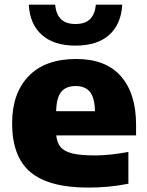

<svg xmlns="http://www.w3.org/2000/svg" viewBox="-20 -818 649 848"><path d="M370 10.5Q195.5 10.5 114.5 -57.8Q33.5 -126 33.5 -273.5Q33.5 -406 106.5 -481.8Q179.5 -557.5 317 -557.5Q447.5 -557.5 514.2 -481Q581 -404.5 581 -267V-220H228.5Q231.5 -188 247.8 -168.5Q264 -149 300.2 -140.2Q336.5 -131.5 400 -131.5Q433.5 -131.5 472 -135.8Q510.5 -140 547 -147V-6.5Q498.5 3 454.8 6.8Q411 10.5 370 10.5ZM314 -438Q272 -438 250.8 -412.8Q229.5 -387.5 228 -327H399.5Q398 -387 377 -412.5Q356 -438 314 -438ZM313.5 -616.5Q218 -616.5 165 -663.8Q112 -711 107 -797.5H223.5Q227.5 -755.5 249 -733.8Q270.5 -712 313.5 -712Q356.5 -712 378 -733.8Q399.5 -755.5 403.5 -797.5H520Q515 -711 462.2 -663.8Q409.5 -616.5 313.5 -616.5Z"/></svg>

Font: Encode Sans SemiExpanded SemiExpanded ExtraBold
Style: Regular
Weight: 800
Width: 6
Designer: Multiple Designers
Foundry: Impallari Type
Version: Version 3.000; ttfautohint (v1.8.3) -l 8 -r 50 -G 200 -x 14 